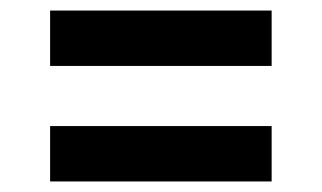

<svg xmlns="http://www.w3.org/2000/svg" viewBox="-20 -472 611 364"><path d="M75 -347V-452H495V-347ZM75 -128V-233H495V-128Z"/></svg>

Font: DM Sans 16pt SemiBold
Style: Regular
Weight: 600
Version: Version 4.004;gftools[0.9.30]